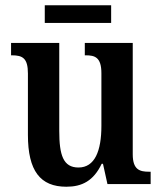

<svg xmlns="http://www.w3.org/2000/svg" viewBox="-20 -699 614 729"><path d="M150 -612H402V-679H150ZM232 10C291 10 335 -12 366 -77H371L388 0H552V-47H546C511 -47 484 -54 484 -113V-536H302V-489H305C340 -489 365 -482 365 -421V-221C365 -126 340 -63 278 -63C220 -63 205 -110 205 -202V-536H22V-489H25C66 -489 86 -478 86 -420V-187C86 -50 133 10 232 10Z"/></svg>

Font: Noto Serif Bengali Condensed
Style: Regular
Weight: 400
Width: 3
Designer: Juan Bruce, Universal Thirst, Indian Type Foundry and the Monotype Design Team.
Foundry: Monotype Imaging Inc.
Version: Version 2.003